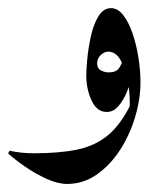

<svg xmlns="http://www.w3.org/2000/svg" viewBox="-45 -293 396 474"><path d="M301.8 -89.8Q301.8 -48.3 288.6 -4.2Q275.4 40 251.2 77.4Q227.1 114.7 193.8 137.9Q160.6 161.1 120.6 161.1Q97.7 161.1 69.8 148.4Q42 135.7 16.6 118.2Q-8.8 100.6 -24.9 85.9L-21.5 79.1Q6.8 85.4 38.6 85.4Q102.1 85.4 146.2 76.2Q190.4 66.9 222.2 40.3Q253.9 13.7 279.3 -38.6ZM272 -2Q275.4 -17.1 275.4 -40.5Q275.4 -68.4 269.5 -97.2Q263.7 -126 252 -145.8Q240.2 -165.5 222.2 -165.5Q212.4 -165.5 203.6 -157Q194.8 -148.4 194.8 -136.7Q194.8 -124 204.3 -119.1Q213.9 -114.3 222.7 -114.3Q241.2 -114.3 248.3 -124Q255.4 -133.8 258.8 -147.5L278.8 -98.6Q275.9 -85 268.1 -65.7Q260.3 -46.4 247.8 -31.5Q235.4 -16.6 218.3 -16.6Q194.3 -16.6 181.2 -44.7Q168 -72.8 168 -106.9Q168 -119.6 170.4 -146.7Q172.9 -173.8 179.2 -202.9Q185.5 -231.9 197.8 -252.4Q210 -272.9 229 -272.9Q245.6 -272.9 259 -255.9Q272.5 -238.8 282 -211.2Q291.5 -183.6 296.6 -151.6Q301.8 -119.6 301.8 -89.8Q298.3 -61.5 290.3 -40.3Q282.2 -19 272 -2Z"/></svg>

Font: Lateef ExtraBold
Style: Regular
Weight: 800
Designer: SIL International
Foundry: SIL International
Version: Version 4.200